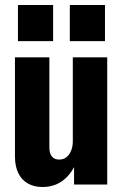

<svg xmlns="http://www.w3.org/2000/svg" viewBox="-20 -740 494 770"><path d="M150 10Q117 10 92 -4Q67 -18 53.5 -45.5Q40 -73 40 -113V-510H178V-148Q178 -124 188.5 -112Q199 -100 217 -100Q235 -100 247 -110Q259 -120 265.5 -136.5Q272 -153 272 -172L290 -99Q271 -47 235.5 -18.5Q200 10 150 10ZM277 0V-96H272V-510H410V0ZM260 -575V-720H401V-575ZM52 -575V-720H193V-575Z"/></svg>

Font: Instrument Sans Condensed
Style: Bold
Weight: 700
Width: 3
Designer: Rodrigo Fuenzalida
Foundry: fragTYPE
Version: Version 1.000;gftools[0.9.28]